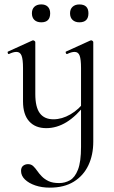

<svg xmlns="http://www.w3.org/2000/svg" viewBox="-20 -580 525 881"><path d="M142 -386.8V-148.2Q142 -88.6 162.7 -60.6Q183.4 -32.6 225.4 -32.6Q264.2 -32.6 303.3 -55.3Q342.4 -78 371 -117.4L376 -106.2Q330 -46.8 285.1 -19.4Q240.2 8 192.2 8Q142 8 113.8 -23.4Q85.6 -54.8 85.6 -114.6V-268Q85.6 -307.4 79 -324.6Q72.4 -341.8 55.6 -341.8Q41.2 -341.8 21.6 -332.4Q17.6 -330.6 15.6 -336.6Q13.6 -342.6 17.2 -343.6L128.2 -394Q130.2 -395 131.4 -395Q134 -395 138 -392.5Q142 -390 142 -386.8ZM408 -386.8V70Q408 131 385.5 178.5Q363 226 318.8 253.5Q274.6 281 208.4 281Q171.8 281 142.1 270.9Q112.4 260.8 94.5 243.6Q76.6 226.4 76.6 204.2Q76.6 188 86.2 180.6Q95.8 173.2 108.6 173.2Q122.8 173.2 132.3 182.1Q141.8 191 150.6 203.8Q159.4 216.6 171.8 229.4Q184.2 242.2 202.9 251.1Q221.6 260 251.4 260Q278 260 300.9 247.2Q323.8 234.4 337.8 198.4Q351.8 162.4 351.8 94V-268Q351.8 -307.4 345.5 -324.6Q339.2 -341.8 322.4 -341.8Q308.2 -341.8 288.6 -332.4Q284.6 -330.6 282.1 -336.6Q279.6 -342.6 283.4 -343.6L394.2 -394Q397.2 -395 398.4 -395Q401 -395 404.5 -392.5Q408 -390 408 -386.8ZM169.4 -477.6Q149.2 -477.6 137.8 -488.5Q126.4 -499.4 126.4 -519Q126.4 -538.2 137.8 -549Q149.2 -559.8 169.4 -559.8Q188.8 -559.8 199.5 -549Q210.2 -538.2 210.2 -519Q210.2 -477.6 169.4 -477.6ZM344.2 -477.6Q324.8 -477.6 313.1 -488.5Q301.4 -499.4 301.4 -519Q301.4 -538.2 313.1 -548.9Q324.8 -559.6 344.2 -559.6Q385.8 -559.6 385.8 -519Q385.8 -477.6 344.2 -477.6Z"/></svg>

Font: Cormorant Infant Light
Style: Regular
Weight: 300
Designer: Christian Thalmann (Catharsis Fonts)
Foundry: Catharsis Fonts
Version: Version 4.001